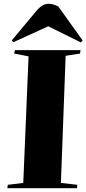

<svg xmlns="http://www.w3.org/2000/svg" viewBox="-20 -995 457 1015"><path d="M131 -697 55 -712 59 -730H406L403 -712L327 -700L302 -28L389 -18L387 0H19L21 -18L103 -28ZM417 -781 407 -771 235 -856 51 -772 42 -781 173 -938Q204 -975 236 -975Q250 -975 262.5 -971Q275 -967 288 -961Z"/></svg>

Font: Literata 72pt ExtraBold
Style: Italic
Weight: 800
Italic angle: -2°
Designer: Latin by Veronika Burian and Jose Scaglione. Greek by Irene Vlachou. Cyrillic by Vera Evstafieva
Foundry: TypeTogether
Version: Version 3.002